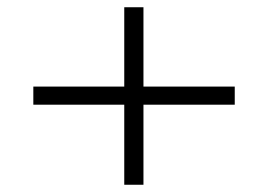

<svg xmlns="http://www.w3.org/2000/svg" viewBox="-20 -575 740 530"><path d="M323 -65V-555H376V-65ZM72 -286V-336H628V-286Z"/></svg>

Font: BioRhyme SemiExpanded Light
Style: Regular
Weight: 300
Width: 6
Designer: Aoife Mooney
Foundry: Aoife Mooney Type
Version: Version 1.600;gftools[0.9.33]